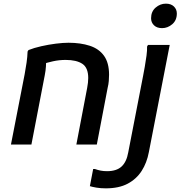

<svg xmlns="http://www.w3.org/2000/svg" viewBox="-20 -791 988 1051"><path d="M40 0 115 -385Q121 -417 125.5 -448.5Q130 -480 131 -509L136 -517Q166 -529 206 -538Q246 -547 285.5 -552Q325 -557 355 -557Q421 -557 471.5 -540.5Q522 -524 549.5 -485.5Q577 -447 577 -382Q577 -366 575.5 -347.5Q574 -329 569 -309L510 0H398L457 -309Q460 -325 461.5 -338.5Q463 -352 463 -364Q463 -420 431 -441.5Q399 -463 339 -463Q304 -463 270 -455.5Q236 -448 211 -439L233 -470Q233 -452 231.5 -428Q230 -404 225 -379L152 0ZM867 -637Q839 -637 823 -652.5Q807 -668 807 -691Q807 -728 832 -749.5Q857 -771 888 -771Q916 -771 932 -755.5Q948 -740 948 -717Q948 -680 923 -658.5Q898 -637 867 -637ZM472 228 490 134H499Q516 140 531.5 143Q547 146 566 146Q618 146 645.5 120.5Q673 95 682 43L763 -374Q767 -395 772.5 -425.5Q778 -456 782 -486.5Q786 -517 785 -536L790 -545H909L795 41Q784 100 755.5 144.5Q727 189 679 214.5Q631 240 559 240Q531 240 507.5 236Q484 232 472 228Z"/></svg>

Font: Kufam Medium
Style: Italic
Weight: 500
Italic angle: -11°
Designer: Artur Schmal
Foundry: Original Type
Version: Version 1.301; ttfautohint (v1.8.3)